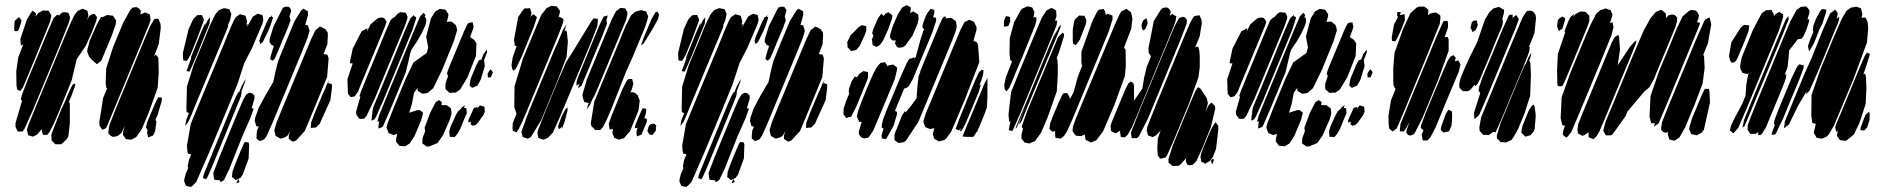

<svg xmlns="http://www.w3.org/2000/svg" viewBox="-20 -551 7432 756"><path d="M568 -457 435 -135 403 -58 397 -46 383 -40 378 -47 372 -57 371 -70 386 -165 402 -204H399L398 -210L396 -222L398 -281L425 -365L465 -461L493 -512L502 -521L517 -523L526 -519L535 -508L533 -497L532 -494L540 -497L551 -502L559 -499L570 -494L571 -486L573 -472ZM343 -427 318 -371 282 -318 272 -276 262 -234 210 -106 192 -64 175 -31 166 -20H155H149L147 -28L144 -39L145 -44L126 -21L110 -13L99 -16L90 -19L89 -27L86 -39L90 -54L104 -89L126 -143L222 -375L253 -449L273 -492L286 -508L297 -513L305 -517L314 -513L324 -509L326 -501L328 -489L323 -471L329 -484L334 -490L346 -496H353L362 -483L359 -469ZM177 -465 90 -253 70 -206 60 -193 48 -198 45 -214 44 -270 52 -326 72 -377 63 -371 62 -376 60 -397 86 -474 102 -501 108 -509 115 -504 122 -498 121 -492 120 -485 123 -490 131 -500 150 -510 162 -509H171L176 -501L182 -491L181 -483ZM252 -464 200 -335 112 -123 77 -45 69 -33H58H50L46 -41L41 -52V-66L67 -155L62 -158L63 -163L66 -177L90 -239L169 -429L191 -480L205 -493L212 -491L211 -488L219 -497L228 -503H236L249 -501L252 -494L256 -482ZM419 -408 383 -322 379 -312 369 -304 362 -298 356 -303 342 -315 331 -328 326 -341 323 -349 325 -359 333 -390 362 -456 364 -459 368 -467 378 -484H385L402 -492L417 -490L425 -489L433 -477L437 -470L436 -456ZM55 -484 65 -470 63 -462 56 -440 51 -430 43 -428 37 -429 36 -440 37 -461 38 -469ZM605 -267 601 -206 565 -106 538 -42 516 -11 501 -3 495 -1 484 -2 475 -4 469 -13 464 -20 465 -34 472 -55 457 -26 442 -15 425 -12 416 -16 407 -25V-34L410 -56L436 -123L542 -379L572 -450L584 -470L589 -477H604L606 -471L612 -457L613 -441L605 -377L586 -328L593 -336L603 -325L604 -312ZM255 -117V-64L249 -13L242 -2L227 12L221 17H209H198L190 9L183 2V-6L182 -20L187 -35L203 -75L222 -122L230 -139L231 -140L249 -183L264 -215L272 -222L277 -219L275 -211L261 -173L251 -149L255 -146V-138ZM591 -35 585 -22 582 -17 569 -12 564 -10 562 -15 559 -30 562 -39 560 -38 555 -50 556 -55 560 -71 590 -142 599 -161 603 -168 617 -167V-154L601 -100L592 -79L596 -73L595 -65Z M1114 -443 1091 -389 1076 -352 1062 -320 1053 -312 1044 -318 1045 -326 1053 -354 1059 -371 1058 -370 1049 -374 1041 -386 1042 -399 1057 -447 1091 -515 1096 -522 1107 -525 1118 -524 1126 -513V-506L1120 -487L1122 -479L1124 -470L1121 -463ZM869 -424 750 -139 733 -97 722 -72 709 -55 710 -61 713 -78 723 -103 724 -105 715 -110 714 -124 716 -210 742 -294 782 -390 808 -454 828 -495 842 -511 854 -516 862 -519 877 -516 883 -515 885 -510 891 -496 890 -491 886 -472 878 -453V-446ZM1171 -352 1052 -65 1030 -16 1021 -3 1009 3 1001 4 990 -6V-15L992 -37L999 -53H995L989 -54L987 -62L983 -75L985 -88L998 -125L1027 -179L1056 -228L1065 -270L1075 -310L1102 -377L1140 -468L1166 -510L1175 -517L1184 -511L1192 -507L1193 -493L1182 -453L1188 -452L1193 -451L1194 -446L1199 -430L1197 -422L1191 -402ZM1013 -457 972 -361 942 -303 915 -220 875 -122 804 48 753 165 739 180 732 185 721 183 713 181 709 173 705 162 706 154 711 134 721 111 719 104 724 78 733 57 726 55 720 54 718 45 716 23 731 -63 779 -179 863 -381 885 -435 900 -469 908 -483 919 -491 925 -495 936 -492 947 -489 950 -477 953 -466 950 -456 949 -454 955 -457 953 -446 952 -444 976 -486 995 -497 1005 -494 1013 -492 1015 -484 1017 -472ZM1036 -429 1015 -386 1005 -377 1001 -391 1007 -409 1030 -463 1041 -484H1045L1052 -492L1050 -484H1055L1053 -475L1046 -454ZM758 -404 730 -335 720 -318 715 -311 710 -312 702 -313 701 -320 700 -342 723 -438 735 -463 737 -469 739 -470 741 -476 751 -486 756 -491 770 -492H775L777 -487L783 -474L781 -466ZM775 -384 754 -332 731 -279 726 -269 720 -270 714 -271 718 -281 729 -311 734 -325 733 -321 732 -326 740 -346 773 -427 785 -454 789 -461 788 -453 785 -445 798 -472 807 -483V-477L805 -458ZM1268 -248 1216 -121 1180 -35 1146 2 1134 7 1127 3 1117 -4V-18L1123 -36L1113 -18L1104 -11L1091 -7L1084 -5L1065 -16L1064 -22L1060 -38L1069 -69L1089 -118L1178 -332L1206 -399L1222 -432L1239 -446L1247 -444L1261 -436L1270 -424L1271 -413L1269 -377L1254 -338L1269 -336L1271 -331L1274 -321ZM915 -138 821 91 800 140 792 155 779 150 780 145 784 131 809 70 895 -139 910 -173 918 -187 922 -189 931 -211 947 -240 945 -229 931 -192V-183L928 -170ZM1281 -157 1239 -64 1224 -49 1212 -48 1204 -47V-52L1205 -68L1220 -108L1253 -186L1257 -194L1269 -223L1277 -238L1273 -227L1271 -220L1274 -224L1287 -219V-205ZM967 -89 934 -14 884 112 862 158 851 165 846 164V158L845 159L834 158L824 157L822 149L820 130L844 67L916 -108L937 -157L946 -173L951 -180L963 -186L972 -184L982 -175V-163L971 -125L979 -123L976 -115ZM959 73 936 136 927 149 908 158 900 151 893 146 894 140 895 126 907 93 930 37 940 15 944 8 959 10 961 19ZM918 153 923 166 911 171 913 165Z M1639 -79 1612 -15 1593 14 1575 25 1561 24 1552 23 1544 12 1539 6 1540 -5 1544 -24 1535 -21 1529 -19 1518 -24 1510 -27 1505 -41 1502 -49 1506 -65 1527 -119 1577 -240 1608 -305 1647 -333 1660 -342 1663 -353 1666 -364 1664 -375 1658 -407 1677 -479 1694 -506 1712 -516 1726 -514 1734 -513 1741 -502 1746 -495 1744 -482 1739 -465 1752 -466H1758L1769 -457L1775 -452L1778 -442L1780 -432L1767 -389L1721 -276L1686 -204L1664 -185L1653 -183L1643 -182L1625 -193L1624 -199V-205L1610 -185L1602 -142L1591 -106V-107L1622 -117L1632 -118L1639 -113L1646 -107L1644 -99ZM1575 -451 1454 -159 1423 -94 1414 -84 1403 -83H1395L1390 -90L1383 -100L1382 -111L1399 -171L1395 -172L1397 -177L1401 -190L1423 -244L1498 -426L1518 -472L1530 -483L1531 -481L1547 -498L1556 -503L1568 -502L1577 -501L1581 -494L1585 -484L1583 -475ZM1642 -423 1622 -388 1601 -357 1596 -344 1588 -309 1578 -267 1520 -127 1490 -58 1486 -51 1476 -47 1470 -45V-51L1472 -70L1473 -74L1471 -73L1466 -71L1467 -76L1472 -95L1503 -171L1608 -425L1634 -486L1648 -501L1655 -492L1652 -482H1657L1659 -470L1655 -452ZM1604 -433 1489 -155 1461 -92 1455 -82 1448 -78 1443 -76V-81L1445 -100L1448 -106L1445 -104L1446 -110L1449 -127L1478 -196L1573 -427L1589 -464L1597 -480L1611 -493L1610 -488L1619 -483L1618 -477ZM1369 -360 1404 -428 1421 -437 1427 -439 1426 -433 1425 -427 1439 -455 1463 -476 1472 -481 1488 -482 1495 -477 1502 -465 1496 -447 1405 -228 1389 -189 1377 -172 1361 -168 1350 -182 1348 -239 1366 -293 1369 -301 1358 -302 1359 -313ZM1854 -331 1821 -247 1792 -199 1774 -186H1760L1751 -185L1743 -192L1735 -199L1734 -205V-221L1744 -251L1743 -254L1740 -262L1744 -275L1759 -312L1807 -427L1817 -449L1823 -459L1830 -462L1841 -463L1843 -454L1845 -446L1842 -435L1832 -408L1831 -405L1832 -404L1847 -394L1856 -380ZM1889 -291 1873 -238 1860 -214 1839 -205 1829 -214 1830 -222 1833 -240 1856 -296 1866 -314 1875 -316 1884 -338 1897 -356 1898 -346 1886 -314ZM1901 -246 1900 -261 1907 -273 1912 -278 1921 -267 1919 -262 1913 -247ZM1752 -82 1724 -18 1703 12 1672 25 1660 26 1652 20 1643 14V8L1644 -8L1654 -34L1652 -48L1673 -105L1695 -148L1708 -157L1720 -149L1718 -137H1731H1739L1748 -130L1755 -125L1757 -116L1758 -105ZM1809 -85 1792 -43 1781 -24 1770 -11 1762 -12H1751L1750 -23L1749 -34L1755 -54L1776 -100L1783 -112L1796 -124L1798 -128L1811 -137L1807 -126L1816 -125L1817 -116L1818 -105ZM1824 -77 1846 -126 1860 -130 1859 -124 1861 -126 1870 -136 1887 -131 1888 -125 1889 -111 1884 -99 1863 -69 1853 -59 1841 -56 1833 -62 1834 -68 1835 -72 1824 -69Z M2181 -419 2055 -115 2037 -73 2023 -44 2014 -30 2004 -34 1999 -36 1998 -44 1999 -66 2014 -104 2012 -108 2005 -129 2006 -211 2039 -320 2087 -435 2111 -492 2132 -519 2151 -528 2162 -527 2172 -526 2181 -514 2185 -508 2184 -500 2179 -482 2182 -485 2195 -479 2199 -474 2197 -462ZM2445 -472 2337 -212 2321 -175 2311 -157 2303 -138 2289 -119 2291 -124 2295 -137 2298 -146H2295L2281 -149L2278 -156L2273 -177L2291 -239L2365 -418L2389 -475L2405 -506L2423 -520L2434 -519L2442 -518L2446 -511L2451 -501L2450 -493ZM2081 -443 2052 -372 2034 -328 2012 -282 2002 -272 1997 -279 1994 -294 1999 -326 2014 -369 2007 -372 2006 -378 2004 -395 2020 -483 2038 -510 2045 -518H2056L2067 -519L2070 -508L2073 -500L2070 -489L2067 -481L2071 -488L2081 -495L2094 -484L2091 -473ZM2521 -447 2473 -331 2447 -273 2388 -124 2369 -80 2355 -52 2344 -39H2328H2323L2318 -45L2309 -54L2306 -64L2320 -151L2415 -379L2443 -448L2465 -491L2482 -505L2496 -509L2504 -511L2513 -509L2524 -506L2529 -494L2532 -487L2530 -476ZM2554 -445 2535 -413 2514 -379 2504 -373 2506 -378 2513 -399 2546 -477 2561 -503 2569 -505 2575 -494 2571 -476ZM2351 -408 2316 -325 2294 -271 2277 -231 2270 -214 2256 -203 2258 -211 2262 -221 2261 -220 2250 -214V-227L2254 -242L2269 -279L2339 -449L2352 -476L2357 -486L2362 -487L2373 -490L2371 -482L2367 -469L2368 -470L2370 -458ZM2274 -411 2310 -470 2318 -479 2329 -477H2334V-471L2332 -449L2305 -379L2184 -89L2157 -29L2137 -8L2120 -1L2107 -5L2100 -8L2098 -16L2096 -30L2099 -40L2128 -114L2178 -235L2209 -306L2243 -360ZM2216 -387 2211 -327 2173 -228 2111 -78 2070 -11 2058 -5 2046 -9 2038 -11 2036 -20 2033 -31 2036 -41 2049 -75H2048L2054 -90L2058 -100L2063 -114L2166 -362L2175 -381L2197 -434L2212 -457L2209 -450L2203 -430L2202 -427L2209 -432L2212 -424ZM2467 -197 2462 -187 2469 -188 2479 -186 2491 -176 2495 -165 2499 -155 2494 -116 2461 -35 2437 -7 2423 -3 2418 -1 2407 -5 2399 -8 2396 -16 2391 -27 2394 -43 2388 -42 2380 -41 2379 -52 2377 -63 2386 -90 2430 -198 2446 -230 2453 -239 2461 -240H2469L2471 -232L2474 -222ZM2203 -71 2198 -59 2194 -45 2193 -52 2187 -46 2180 -43 2177 -54 2181 -64 2192 -94 2207 -122 2214 -128 2215 -117ZM2506 -21 2488 -14 2486 -29 2488 -42 2491 -48 2479 -46 2480 -51 2484 -65 2504 -112 2511 -125 2517 -124 2525 -122 2524 -116 2523 -104 2518 -88 2517 -86 2527 -83V-72ZM2537 -22 2529 -35 2531 -43 2535 -56 2544 -63 2556 -64 2564 -57 2563 -48 2562 -36 2554 -26 2549 -19Z M3064 -443 3041 -389 3026 -352 3012 -320 3003 -312 2994 -318 2995 -326 3003 -354 3009 -371 3008 -370 2999 -374 2991 -386 2992 -399 3007 -447 3041 -515 3046 -522 3057 -525 3068 -524 3076 -513V-506L3070 -487L3072 -479L3074 -470L3071 -463ZM2819 -424 2700 -139 2683 -97 2672 -72 2659 -55 2660 -61 2663 -78 2673 -103 2674 -105 2665 -110 2664 -124 2666 -210 2692 -294 2732 -390 2758 -454 2778 -495 2792 -511 2804 -516 2812 -519 2827 -516 2833 -515 2835 -510 2841 -496 2840 -491 2836 -472 2828 -453V-446ZM3121 -352 3002 -65 2980 -16 2971 -3 2959 3 2951 4 2940 -6V-15L2942 -37L2949 -53H2945L2939 -54L2937 -62L2933 -75L2935 -88L2948 -125L2977 -179L3006 -228L3015 -270L3025 -310L3052 -377L3090 -468L3116 -510L3125 -517L3134 -511L3142 -507L3143 -493L3132 -453L3138 -452L3143 -451L3144 -446L3149 -430L3147 -422L3141 -402ZM2963 -457 2922 -361 2892 -303 2865 -220 2825 -122 2754 48 2703 165 2689 180 2682 185 2671 183 2663 181 2659 173 2655 162 2656 154 2661 134 2671 111 2669 104 2674 78 2683 57 2676 55 2670 54 2668 45 2666 23 2681 -63 2729 -179 2813 -381 2835 -435 2850 -469 2858 -483 2869 -491 2875 -495 2886 -492 2897 -489 2900 -477 2903 -466 2900 -456 2899 -454 2905 -457 2903 -446 2902 -444 2926 -486 2945 -497 2955 -494 2963 -492 2965 -484 2967 -472ZM2986 -429 2965 -386 2955 -377 2951 -391 2957 -409 2980 -463 2991 -484H2995L3002 -492L3000 -484H3005L3003 -475L2996 -454ZM2708 -404 2680 -335 2670 -318 2665 -311 2660 -312 2652 -313 2651 -320 2650 -342 2673 -438 2685 -463 2687 -469 2689 -470 2691 -476 2701 -486 2706 -491 2720 -492H2725L2727 -487L2733 -474L2731 -466ZM2725 -384 2704 -332 2681 -279 2676 -269 2670 -270 2664 -271 2668 -281 2679 -311 2684 -325 2683 -321 2682 -326 2690 -346 2723 -427 2735 -454 2739 -461 2738 -453 2735 -445 2748 -472 2757 -483V-477L2755 -458ZM3218 -248 3166 -121 3130 -35 3096 2 3084 7 3077 3 3067 -4V-18L3073 -36L3063 -18L3054 -11L3041 -7L3034 -5L3015 -16L3014 -22L3010 -38L3019 -69L3039 -118L3128 -332L3156 -399L3172 -432L3189 -446L3197 -444L3211 -436L3220 -424L3221 -413L3219 -377L3204 -338L3219 -336L3221 -331L3224 -321ZM2865 -138 2771 91 2750 140 2742 155 2729 150 2730 145 2734 131 2759 70 2845 -139 2860 -173 2868 -187 2872 -189 2881 -211 2897 -240 2895 -229 2881 -192V-183L2878 -170ZM3231 -157 3189 -64 3174 -49 3162 -48 3154 -47V-52L3155 -68L3170 -108L3203 -186L3207 -194L3219 -223L3227 -238L3223 -227L3221 -220L3224 -224L3237 -219V-205ZM2917 -89 2884 -14 2834 112 2812 158 2801 165 2796 164V158L2795 159L2784 158L2774 157L2772 149L2770 130L2794 67L2866 -108L2887 -157L2896 -173L2901 -180L2913 -186L2922 -184L2932 -175V-163L2921 -125L2929 -123L2926 -115ZM2909 73 2886 136 2877 149 2858 158 2850 151 2843 146 2844 140 2845 126 2857 93 2880 37 2890 15 2894 8 2909 10 2911 19ZM2868 153 2873 166 2861 171 2863 165Z M3573 -411 3545 -372 3535 -365 3520 -363 3512 -366 3504 -380 3506 -388 3507 -393 3501 -391 3492 -393 3484 -404 3485 -414 3494 -445 3515 -494 3532 -521 3550 -531 3559 -526 3566 -522V-510L3563 -500L3566 -501L3576 -506L3586 -500L3595 -494L3596 -489L3597 -477L3593 -458ZM3499 -57 3473 -10 3468 -3 3452 -6 3451 -17 3459 -45 3452 -48V-60L3457 -80L3470 -115L3531 -260L3552 -306L3560 -319L3568 -321L3580 -326V-320L3586 -327L3603 -390L3615 -428L3619 -436L3612 -442L3613 -454L3624 -485L3631 -499L3644 -516L3652 -514L3659 -512V-501L3654 -483L3666 -481V-469L3651 -423L3574 -239L3558 -211L3549 -205L3540 -202L3504 -115L3505 -114L3512 -110L3511 -98ZM3477 -435 3457 -391 3446 -376 3433 -366 3421 -371 3416 -373 3415 -384 3413 -395 3417 -405 3419 -411 3414 -420 3418 -435 3437 -479 3450 -497 3460 -488 3465 -496 3478 -503 3487 -496 3494 -490 3492 -477ZM3729 -391 3596 -71 3547 3 3538 9 3526 11 3517 12 3511 7 3502 1V-7V-20L3506 -33L3512 -46L3514 -52L3532 -97L3543 -114L3545 -109V-108L3564 -130L3589 -164L3592 -208L3597 -251L3604 -268L3603 -269L3608 -281L3620 -311L3679 -453L3690 -477L3696 -485L3705 -486L3703 -477L3706 -479L3718 -480H3727L3736 -473L3744 -467L3746 -455L3747 -444L3744 -431ZM3836 -306 3779 -159 3745 -78 3725 -32 3706 -6 3697 1 3683 4 3677 6 3667 0 3659 -4 3657 -9 3653 -23 3655 -31 3659 -46 3647 -44 3642 -43 3631 -47 3623 -51 3621 -57 3616 -70 3617 -78 3625 -104 3652 -168 3738 -377 3763 -436 3774 -457 3778 -464 3792 -471 3797 -473 3804 -470 3816 -464 3818 -459 3825 -445V-433L3813 -391L3816 -389L3827 -384L3831 -374ZM3329 -412 3362 -445 3373 -452 3378 -451 3391 -448V-442V-431L3385 -413L3365 -370L3351 -354L3339 -352L3331 -350L3323 -359L3317 -365V-374L3316 -385ZM3503 -239 3451 -114 3419 -38 3404 -15 3399 -9 3382 -6 3373 -9 3362 -21V-35L3373 -71H3371H3363L3360 -78L3354 -91L3358 -112L3372 -150L3398 -214L3418 -260L3433 -288L3447 -303L3457 -305L3465 -306L3471 -297L3474 -290L3477 -293L3492 -296L3497 -297L3506 -290L3512 -285V-276ZM3833 -187 3782 -65 3767 -37 3759 -34 3762 -42 3763 -45 3755 -37 3743 -44 3747 -55 3762 -95 3819 -233 3835 -267 3846 -276 3853 -274 3852 -268 3851 -258 3845 -237 3836 -214 3842 -218 3840 -210ZM3391 -227 3352 -132 3337 -102 3332 -92 3323 -90 3312 -86 3307 -93 3301 -102 3302 -124 3313 -157 3324 -183 3322 -189 3323 -202 3334 -232 3346 -250 3354 -247H3355L3362 -259L3379 -271L3390 -269L3398 -267V-258V-245ZM3868 -244V-172L3866 -128L3855 -98L3834 -47L3831 -42L3830 -38L3827 -31H3825L3819 -21L3812 -12H3807H3788L3775 -13L3770 -14L3774 -24L3785 -51L3832 -163L3855 -219Z M4044 -422 4006 -328 3980 -267 3964 -228 3954 -205 3943 -191 3936 -200 3934 -216 3941 -248 3965 -309 3958 -314 3957 -323 3955 -342 3956 -401 3973 -463 3998 -509 4005 -517 4025 -526 4036 -524 4044 -522 4048 -514 4053 -504 4052 -496 4049 -481 4055 -484 4061 -482V-472L4057 -454ZM4580 -395 4454 -90 4436 -48 4420 -20 4409 -10 4398 -11 4393 -12 4392 -20 4390 -33 4391 -37 4377 -28 4372 -26 4362 -31 4355 -35 4354 -40 4353 -56 4357 -69 4371 -103 4408 -192 4423 -223 4433 -230 4442 -224 4445 -214V-154L4478 -202L4485 -245L4495 -287L4512 -329L4509 -334L4503 -343L4502 -361L4523 -468L4551 -513L4559 -520L4574 -522L4583 -517L4590 -505L4588 -497L4586 -487L4589 -491L4595 -496L4602 -492L4612 -487L4611 -482L4609 -469L4599 -441ZM4114 -387 4001 -113 3972 -47 3966 -35 3958 -37 3952 -38 3953 -44 3957 -66 3960 -73 3955 -70 3953 -78 3951 -100 3961 -188 3997 -277 4054 -415 4082 -481 4101 -510 4120 -520 4132 -514 4139 -509V-498L4140 -487L4134 -470H4137L4143 -469L4142 -464L4140 -451L4132 -431ZM4413 -291 4409 -251 4368 -138 4323 -33 4297 1 4281 8 4275 10 4268 6 4255 0 4254 -5 4251 -21 4252 -24 4250 -21 4237 -15 4224 -16 4216 -17 4211 -23 4203 -35 4205 -54 4216 -84 4239 -140 4371 -457 4389 -496 4396 -507 4411 -514 4416 -516 4422 -511 4433 -503 4435 -496 4439 -477 4434 -437 4406 -364 4412 -355ZM4346 -428 4206 -89 4181 -33 4169 -15 4156 -5 4145 -7 4136 -8 4135 -17 4134 -31 4136 -36 4129 -33H4122L4112 -44L4113 -49L4115 -65L4127 -97L4150 -151L4162 -176L4167 -183L4182 -185L4185 -180L4192 -167V-160L4207 -187L4224 -249L4242 -295L4240 -294L4238 -305V-347L4282 -470L4300 -505L4307 -513L4322 -515H4327L4329 -510L4334 -496L4333 -491L4341 -497L4352 -493L4360 -490L4361 -476ZM4704 -287 4699 -247 4662 -144 4602 1 4578 55 4570 69 4548 74 4539 61 4538 52 4537 30 4539 -5 4550 -38 4547 -34 4533 -19 4519 -11 4508 -15 4500 -18 4498 -26 4495 -37 4497 -50 4530 -134 4638 -395 4667 -463 4678 -482 4683 -488 4697 -490 4703 -491 4705 -486 4711 -473 4712 -459 4704 -409 4686 -364 4692 -367H4698L4702 -354L4704 -332ZM4204 -435 4209 -464 4212 -474 4229 -490 4241 -489H4250L4252 -484L4258 -471L4255 -455L4232 -395L4216 -373L4205 -379L4204 -393ZM3957 -484 3958 -467 3953 -455 3950 -448 3942 -447 3933 -446V-454V-468L3937 -479L3941 -487H3946ZM4628 -394 4500 -84 4465 -15 4457 -7H4444H4436L4435 -15L4433 -29L4437 -39L4470 -123L4576 -379L4606 -450L4619 -473L4623 -480L4637 -485L4646 -483L4654 -472L4652 -456ZM4494 -480 4499 -461 4497 -453 4489 -436 4481 -431 4476 -440 4475 -455 4481 -470ZM4134 -390 4029 -139 4004 -77 3994 -60V-69L4006 -101L4040 -185L4127 -394L4148 -443L4157 -455L4155 -442ZM4143 -433 4022 -141 3991 -67 3984 -50 3979 -44 3980 -50 3991 -77 4020 -146 4104 -350 4129 -409ZM4145 -254 4141 -191 4105 -89 4079 -28 4055 5 4042 10 4034 14 4023 12 4014 10 4007 1 4002 -5V-20L4007 -41L4008 -44L4003 -52L4005 -59L4024 -112L4117 -335L4146 -404L4163 -422L4170 -418L4169 -407L4150 -346L4141 -324L4144 -312L4145 -293ZM4732 -164 4736 -145 4733 -132 4726 -112 4740 -138 4750 -147 4756 -142 4764 -134 4765 -123 4748 -51 4713 35 4691 83 4676 98 4662 100 4654 96 4649 83 4651 70 4652 67 4650 72 4629 96 4620 102H4609L4598 103L4589 96L4581 89V74L4598 21L4666 -144L4687 -193L4697 -208L4707 -202ZM4777 -39 4768 36 4756 66 4745 82 4733 89 4726 94 4719 90 4710 85 4709 80 4707 66 4709 55 4718 30 4748 -41 4762 -64 4767 -70 4771 -64 4777 -55ZM4755 74 4760 78 4755 92 4753 97 4748 82Z M5103 -79 5076 -15 5057 14 5039 25 5025 24 5016 23 5008 12 5003 6 5004 -5 5008 -24 4999 -21 4993 -19 4982 -24 4974 -27 4969 -41 4966 -49 4970 -65 4991 -119 5041 -240 5072 -305 5111 -333 5124 -342 5127 -353 5130 -364 5128 -375 5122 -407 5141 -479 5158 -506 5176 -516 5190 -514 5198 -513 5205 -502 5210 -495 5208 -482 5203 -465 5216 -466H5222L5233 -457L5239 -452L5242 -442L5244 -432L5231 -389L5185 -276L5150 -204L5128 -185L5117 -183L5107 -182L5089 -193L5088 -199V-205L5074 -185L5066 -142L5055 -106V-107L5086 -117L5096 -118L5103 -113L5110 -107L5108 -99ZM5039 -451 4918 -159 4887 -94 4878 -84 4867 -83H4859L4854 -90L4847 -100L4846 -111L4863 -171L4859 -172L4861 -177L4865 -190L4887 -244L4962 -426L4982 -472L4994 -483L4995 -481L5011 -498L5020 -503L5032 -502L5041 -501L5045 -494L5049 -484L5047 -475ZM5106 -423 5086 -388 5065 -357 5060 -344 5052 -309 5042 -267 4984 -127 4954 -58 4950 -51 4940 -47 4934 -45V-51L4936 -70L4937 -74L4935 -73L4930 -71L4931 -76L4936 -95L4967 -171L5072 -425L5098 -486L5112 -501L5119 -492L5116 -482H5121L5123 -470L5119 -452ZM5068 -433 4953 -155 4925 -92 4919 -82 4912 -78 4907 -76V-81L4909 -100L4912 -106L4909 -104L4910 -110L4913 -127L4942 -196L5037 -427L5053 -464L5061 -480L5075 -493L5074 -488L5083 -483L5082 -477ZM4833 -360 4868 -428 4885 -437 4891 -439 4890 -433 4889 -427 4903 -455 4927 -476 4936 -481 4952 -482 4959 -477 4966 -465 4960 -447 4869 -228 4853 -189 4841 -172 4825 -168 4814 -182 4812 -239 4830 -293 4833 -301 4822 -302 4823 -313ZM5318 -331 5285 -247 5256 -199 5238 -186H5224L5215 -185L5207 -192L5199 -199L5198 -205V-221L5208 -251L5207 -254L5204 -262L5208 -275L5223 -312L5271 -427L5281 -449L5287 -459L5294 -462L5305 -463L5307 -454L5309 -446L5306 -435L5296 -408L5295 -405L5296 -404L5311 -394L5320 -380ZM5353 -291 5337 -238 5324 -214 5303 -205 5293 -214 5294 -222 5297 -240 5320 -296 5330 -314 5339 -316 5348 -338 5361 -356 5362 -346 5350 -314ZM5365 -246 5364 -261 5371 -273 5376 -278 5385 -267 5383 -262 5377 -247ZM5216 -82 5188 -18 5167 12 5136 25 5124 26 5116 20 5107 14V8L5108 -8L5118 -34L5116 -48L5137 -105L5159 -148L5172 -157L5184 -149L5182 -137H5195H5203L5212 -130L5219 -125L5221 -116L5222 -105ZM5273 -85 5256 -43 5245 -24 5234 -11 5226 -12H5215L5214 -23L5213 -34L5219 -54L5240 -100L5247 -112L5260 -124L5262 -128L5275 -137L5271 -126L5280 -125L5281 -116L5282 -105ZM5288 -77 5310 -126 5324 -130 5323 -124 5325 -126 5334 -136 5351 -131 5352 -125 5353 -111 5348 -99 5327 -69 5317 -59 5305 -56 5297 -62 5298 -68 5299 -72 5288 -69Z M5649 -457 5599 -333 5516 -131 5484 -55 5479 -45 5470 -38 5464 -33 5458 -38 5450 -45 5448 -61 5447 -95 5457 -156 5475 -200 5472 -205 5467 -215 5466 -231V-284L5471 -343L5505 -438L5534 -500L5558 -521L5567 -525H5579H5588L5595 -520L5604 -513V-507L5603 -491L5612 -498L5626 -501L5634 -502L5643 -496L5651 -490L5652 -481ZM5874 -400 5842 -321 5821 -272 5808 -240 5798 -221 5788 -211 5787 -218 5770 -198 5761 -192H5750H5740L5732 -200L5726 -207V-222L5731 -243L5747 -282L5767 -326L5796 -384L5827 -474L5845 -504L5861 -518L5872 -521L5882 -524L5892 -518L5902 -513V-501L5896 -479V-476L5898 -462L5893 -444ZM5976 -283 5893 -84 5869 -30 5858 -32 5856 -29 5842 -19 5828 -20H5820L5814 -27L5806 -36L5805 -50L5812 -89L5830 -133L5945 -411L5975 -482L5988 -502L5993 -508L6008 -509L6017 -505L6026 -493L6028 -480L6022 -421L6000 -365L6004 -366L6003 -361L6001 -348L5994 -328ZM5501 -443 5481 -399 5474 -388 5469 -389 5461 -390 5460 -404 5469 -455 5484 -483 5485 -484 5481 -488 5482 -499V-504L5496 -503L5494 -498L5491 -492L5499 -493L5511 -495V-484L5512 -473ZM5949 -444 5833 -164 5804 -98 5786 -82 5785 -87 5784 -107 5808 -183V-185L5802 -194L5804 -208L5816 -243L5896 -435L5919 -486L5924 -493H5936V-482L5934 -477L5936 -481L5950 -492L5955 -484L5960 -477L5958 -469ZM5795 -470 5799 -453 5794 -440 5791 -433 5778 -425 5776 -430 5770 -442 5774 -457 5775 -463 5783 -470ZM5684 -351 5643 -237 5581 -87 5551 -28 5546 -22 5533 -17 5524 -20 5517 -29 5519 -40 5532 -77 5528 -67 5516 -45 5507 -33 5498 -34H5492V-40L5494 -62L5525 -138L5633 -399L5660 -460L5664 -468L5679 -469L5682 -459L5681 -441L5668 -404L5680 -406L5684 -395ZM6008 -256 6005 -174 5983 -105 5957 -42 5937 -7 5930 1 5920 5 5911 10 5900 9H5889L5883 2L5874 -6V-19L5888 -65L5968 -259L5982 -291L5988 -300L5999 -326L6009 -343V-337L6005 -322L6000 -309L6003 -311L6006 -301ZM5724 -269 5667 -133 5633 -50 5612 -10 5602 1 5597 2H5583L5581 -3L5578 -21L5585 -39L5581 -41L5574 -48L5576 -59L5593 -105L5665 -277L5680 -311L5690 -327L5703 -334L5712 -324L5711 -319L5708 -310L5714 -311L5722 -313L5726 -306L5731 -297L5729 -290ZM6027 -96 6023 -46 6020 -35 6007 -19 5994 -15 5986 -13 5976 -23 5970 -29 5971 -37 5975 -56 6000 -117 6012 -135 6018 -140 6023 -130ZM5697 -75 5695 -55 5689 -42 5686 -34 5663 -29 5653 -40 5655 -53 5673 -103 5683 -119 5690 -116 5697 -112V-107L5698 -96Z M6325 -412 6277 -294 6198 -104 6167 -31 6154 -15 6148 -9 6141 -14 6134 -20V-25L6136 -39L6142 -56L6138 -57L6132 -58L6130 -65L6125 -86L6129 -168L6164 -266L6214 -386L6242 -452L6265 -497L6281 -511L6294 -515L6302 -518L6312 -514L6322 -511L6325 -503L6329 -493L6327 -485L6321 -465L6319 -459L6329 -464L6331 -454L6333 -443ZM6656 -414 6540 -134 6511 -66 6492 -51 6494 -57 6496 -67V-66H6488L6482 -65L6480 -71L6475 -92L6479 -173L6512 -269L6553 -367L6582 -438L6605 -486L6629 -507L6639 -512L6655 -510L6663 -504L6670 -490L6667 -477L6661 -461L6662 -463H6667L6674 -461L6671 -451ZM6559 -401 6507 -276 6492 -239 6475 -208 6454 -190 6405 -132 6390 -114 6389 -115 6381 -94 6330 -23 6324 -18H6312H6303L6300 -23L6293 -36L6295 -46L6302 -72L6334 -148L6408 -328L6452 -431L6480 -481L6500 -504L6519 -512L6525 -510L6539 -498L6540 -479L6544 -485L6550 -491L6564 -494L6574 -492L6584 -482L6583 -466L6577 -445ZM6230 -445 6152 -256 6138 -224 6132 -213 6126 -211 6114 -212 6112 -223 6111 -274 6114 -338 6143 -424 6140 -425 6143 -436 6157 -471 6163 -483 6177 -496 6176 -490 6175 -486 6183 -495 6195 -502 6203 -506 6214 -505 6224 -504 6230 -497 6238 -489V-480V-468ZM6118 -429 6111 -447 6112 -456 6114 -471 6119 -478 6132 -486 6143 -479 6142 -472 6132 -438ZM6692 -283 6684 -222 6653 -140 6615 -49 6597 -17 6591 -8 6582 -3 6573 3 6564 1 6553 -2 6549 -15 6547 -23 6548 -31 6539 -28 6529 -31 6520 -41 6521 -49 6525 -72 6551 -137 6656 -390 6689 -465 6694 -474 6704 -479 6712 -482 6713 -477 6718 -455 6705 -381 6686 -334 6689 -333 6690 -323ZM6359 -357 6350 -296 6349 -293 6399 -368 6417 -388 6424 -392 6423 -387 6419 -374 6396 -317 6297 -79 6277 -32 6266 -14 6254 -3 6249 -5 6235 -11V-19V-30L6218 -19L6211 -16L6193 -26L6191 -41L6194 -62L6212 -107L6311 -347L6328 -387L6338 -405L6352 -414L6355 -405ZM6713 -147 6689 -40 6681 -29 6668 -22 6661 -18 6645 -22 6639 -23 6637 -28 6631 -43 6633 -54 6643 -87 6680 -175 6689 -194 6693 -201H6701H6709L6711 -190Z M6992 -191 6934 -51 6919 -26 6912 -19 6902 -20 6903 -25 6904 -31 6893 -24H6881H6872L6867 -31L6861 -40L6862 -59L6874 -91L6899 -153L7001 -399L7030 -468L7054 -512L7071 -524L7083 -525L7092 -526L7100 -517L7105 -510L7104 -499L7097 -475H7104L7103 -466L7093 -435L7081 -408L7073 -398L7061 -397V-399L7025 -353L7019 -289L7008 -257L7014 -258L7012 -244L7006 -226ZM7331 -383 7279 -242 7201 -56 7181 -22 7174 -14 7154 -5 7140 -7 7132 -9 7130 -14 7122 -27 7123 -35 7129 -61 7130 -63 7116 -67 7115 -75 7112 -97 7113 -177 7148 -278 7201 -406 7232 -477 7251 -509 7268 -521 7280 -523 7289 -525 7300 -521 7308 -518 7309 -512 7313 -496 7311 -485 7309 -481 7320 -482H7325L7328 -477L7334 -464L7336 -438ZM7131 -402 7121 -378 7108 -356 7103 -349 7102 -355 7099 -368 7101 -376 7107 -394 7120 -425 7118 -432 7120 -450 7131 -478 7146 -506 7153 -515H7161L7171 -513L7170 -502L7156 -459L7143 -433ZM7200 -420 7161 -324 7134 -260 7105 -194 7092 -180 7093 -191 7094 -194 7092 -189 7059 -133 7024 -61 7005 -46V-51L7008 -73L7042 -156L7086 -262L7113 -322L7157 -432L7186 -498L7206 -513L7216 -500L7214 -485L7211 -477L7222 -485L7221 -472L7215 -455ZM6985 -432 6857 -123 6824 -47 6805 -26 6799 -31 6791 -38 6793 -44 6796 -57 6810 -86 6840 -142 6853 -174 6856 -218 6863 -255 6867 -264 6861 -259 6849 -262 6841 -264 6836 -273 6832 -283V-293L6838 -325L6882 -433L6917 -499L6934 -511H6945L6956 -512L6959 -504L6965 -494L6963 -486L6972 -496L6986 -504L7001 -495V-484ZM7003 -424 6899 -174 6858 -75 6857 -73 6847 -51 6846 -52 6840 -48 6842 -53 6843 -57H6842L6844 -63L6847 -78L6877 -152L6985 -412L7011 -474L7022 -488L7023 -475L7004 -427ZM6797 -384 6834 -442 6847 -453 6859 -452 6868 -451 6867 -446 6865 -429 6850 -390 6823 -326 6816 -312 6807 -305 6798 -304 6792 -313 6788 -331ZM7329 -203 7326 -142 7302 -68 7280 -22 7255 -1 7246 4 7235 2 7225 1 7218 -9 7213 -16 7215 -30 7217 -37 7210 -31 7209 -36 7206 -50 7211 -65 7229 -107 7303 -286 7322 -330 7331 -344 7343 -339 7341 -331 7324 -278 7317 -259 7324 -261 7327 -250ZM7064 -236 7022 -136 7000 -82 6991 -64 6987 -56 6976 -32 6971 -23 6965 -21 6956 -20 6958 -31 6968 -58 6965 -65 6967 -78 6983 -120 7035 -245 7056 -288 7065 -298 7083 -293 7081 -282ZM7320 -37 7305 -39 7307 -50 7319 -83 7325 -98 7340 -112 7342 -98 7341 -78 7332 -49Z"/></svg>

Font: Rubik Marker Hatch
Style: Regular
Weight: 400
Designer: Hubert and Fischer, NaN
Foundry: Hubert & Fischer, NaN
Version: Version 2.200